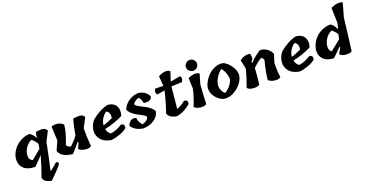

<svg xmlns="http://www.w3.org/2000/svg" viewBox="-40 -1852 6042 3156"><g transform="rotate(-20 2981.0 -274.0)"><path d="M503 126 513 134Q537 117 582.5 77Q628 37 635 31Q672 29 672 74Q623 143 467 293Q394 279 359.5 250.5Q325 222 325 188Q389 9 438 -165Q348 -75 291 -14Q165 -15 99.5 -70Q34 -125 34 -217Q33 -294 77 -370Q121 -446 203.5 -499Q286 -552 385 -555Q430 -529 482 -446Q478 -513 498 -550Q580 -565 624.5 -555Q669 -545 687 -504L602 -338Q541 -27 503 126ZM288 -132Q336 -170 456 -271L468 -351Q424 -426 378 -454Q309 -420 269.5 -356Q230 -292 230 -224.5Q230 -157 288 -132Z M778 -299 766 -546Q819 -565 880.5 -554Q942 -543 972 -503Q968 -395 884 -178Q894 -146 955 -128Q1048 -217 1085 -272Q1117 -456 1148 -548Q1233 -561 1278 -551Q1323 -541 1341 -504L1254 -338Q1250 -200 1265 -22Q1233 6 1164.5 -1.5Q1096 -9 1050 -48L1095 -151L1083 -162Q1044 -110 943 0Q737 -24 708 -142Z M1755 -566Q1862 -553 1898.5 -483.5Q1935 -414 1903 -317Q1743 -238 1581 -205Q1591 -143 1645 -104Q1757 -122 1845 -184Q1913 -188 1900 -110Q1861 -70 1776.5 -39Q1692 -8 1618 0Q1501 -19 1444 -84Q1387 -149 1390 -237Q1396 -333 1463 -413Q1609 -535 1755 -566ZM1700 -469 1681 -461Q1633 -422 1606 -370.5Q1579 -319 1577 -270Q1652 -293 1745 -338Q1763 -428 1700 -469Z M2296 -159Q2296 -183 2170 -244Q2122 -268 2075.5 -307Q2029 -346 2015 -388Q2050 -472 2124.5 -522Q2199 -572 2295 -577Q2362 -565 2402.5 -536Q2443 -507 2468 -457Q2465 -417 2428.5 -399Q2392 -381 2324 -391Q2310 -463 2271 -502Q2233 -490 2202 -465.5Q2171 -441 2171 -423.5Q2171 -406 2212 -381Q2253 -356 2304 -332.5Q2355 -309 2403.5 -270Q2452 -231 2464 -190Q2441 -104 2364 -54Q2287 -4 2178 0Q2106 -10 2052 -42Q1998 -74 1973 -121Q2022 -237 2122 -204Q2129 -158 2142 -130.5Q2155 -103 2184 -69Q2231 -80 2263.5 -106.5Q2296 -133 2296 -159Z M2582 -549 2723 -545 2709 -718Q2777 -755 2830.5 -758Q2884 -761 2913 -731L2861 -569L3032 -601Q3070 -568 3032 -499L2844 -491Q2838 -414 2824 -283.5Q2810 -153 2806 -109Q2884 -140 2957 -198Q2993 -197 3005 -181Q3017 -165 3013 -125Q2901 -27 2770 0Q2641 -13 2609 -101Q2672 -282 2715 -469L2583 -446Q2561 -470 2561 -494Q2561 -518 2582 -549Z M3163 -337 3156 -523Q3283 -581 3352 -532L3303 -365Q3294 -285 3282 -22Q3238 6 3169.5 -4Q3101 -14 3071 -49Q3133 -200 3163 -337ZM3367.5 -704.5Q3368 -666 3340.5 -638Q3313 -610 3273.5 -610Q3234 -610 3205 -638Q3176 -666 3175.5 -704.5Q3175 -743 3204 -770.5Q3233 -798 3273 -798Q3313 -798 3340 -770.5Q3367 -743 3367.5 -704.5Z M3396 -244Q3396 -289 3422 -344Q3448 -399 3491.5 -449Q3535 -499 3599.5 -532.5Q3664 -566 3735.5 -566Q3807 -566 3879.5 -476Q3952 -386 3954 -306Q3954 -237 3905.5 -165.5Q3857 -94 3778.5 -47Q3700 0 3621 0Q3542 0 3469 -76.5Q3396 -153 3396 -244ZM3712 -482Q3652 -435 3613.5 -369.5Q3575 -304 3569 -238Q3571 -149 3636 -87Q3759 -161 3790 -281Q3782 -399 3712 -482Z M4611 -415 4567 -278Q4561 -150 4579 -22Q4546 6 4479 -1.5Q4412 -9 4367 -48Q4380 -190 4430 -375Q4421 -412 4391 -428Q4324 -393 4236 -307Q4231 -188 4210 -22Q4163 6 4090.5 -3.5Q4018 -13 3998 -47Q4058 -208 4094 -350L4061 -504Q4139 -570 4243 -554Q4255 -514 4250 -462L4216 -416L4226 -401Q4314 -494 4416 -555Q4494 -549 4544 -508Q4594 -467 4611 -415Z M5049 -566Q5156 -553 5192.5 -483.5Q5229 -414 5197 -317Q5037 -238 4875 -205Q4885 -143 4939 -104Q5051 -122 5139 -184Q5207 -188 5194 -110Q5155 -70 5070.5 -39Q4986 -8 4912 0Q4795 -19 4738 -84Q4681 -149 4684 -237Q4690 -333 4757 -413Q4903 -535 5049 -566ZM4994 -469 4975 -461Q4927 -422 4900 -370.5Q4873 -319 4871 -270Q4946 -293 5039 -338Q5057 -428 4994 -469Z M5765 -539 5758 -805Q5884 -863 5962 -827L5895 -586Q5881 -456 5857.5 -273.5Q5834 -91 5826 -22Q5789 5 5718 -1.5Q5647 -8 5615 -48L5672 -144L5660 -156Q5522 -21 5515 -14Q5401 -15 5339.5 -73Q5278 -131 5281 -217Q5282 -277 5309.5 -336.5Q5337 -396 5383.5 -444.5Q5430 -493 5499.5 -523.5Q5569 -554 5647 -555Q5697 -527 5741 -436Q5755 -487 5765 -539ZM5696 -274 5718 -357Q5675 -427 5630 -454Q5560 -421 5519 -356Q5478 -291 5476 -225.5Q5474 -160 5518 -132Q5658 -243 5696 -274Z"/></g></svg>

Font: Tillana
Style: Bold
Weight: 700
Designer: Lipi Raval (Devanagari, Latin), Jonny Pinhorn (Latin)
Foundry: Indian Type Foundry
Version: Version 2.002;PS 1.0;hotconv 1.0.79;makeotf.lib2.5.61930; tt